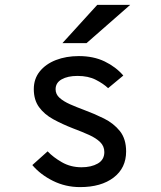

<svg xmlns="http://www.w3.org/2000/svg" viewBox="-20 -752 656 784"><path d="M307 12Q247.5 12 196.2 -13.5Q145 -39 112 -78L174.5 -134Q197 -110 232.8 -89.5Q268.5 -69 313 -69Q352.5 -69 379.2 -84.2Q406 -99.5 406 -131Q406 -155 389.2 -171.5Q372.5 -188 343.8 -201Q315 -214 279 -227.5Q234 -245 197.5 -265Q161 -285 139.5 -314.5Q118 -344 118 -388Q118 -430 142.2 -460.2Q166.5 -490.5 208.2 -506.8Q250 -523 302 -523Q362 -523 407.5 -501Q453 -479 483.5 -443.5L421.5 -392Q402 -410.5 371.2 -426.2Q340.5 -442 296.5 -442Q256.5 -442 231.8 -428Q207 -414 207 -387.5Q207 -367 223.2 -352.5Q239.5 -338 266 -326.2Q292.5 -314.5 323.5 -303Q365.5 -287.5 404.8 -268Q444 -248.5 469.5 -216.8Q495 -185 495 -133.5Q495 -66 444 -27Q393 12 307 12ZM235 -576 377 -732H511.5L333.5 -576Z"/></svg>

Font: Overpass Mono Light Medium
Style: Regular
Weight: 500
Monospace: yes
Version: Version 4.000